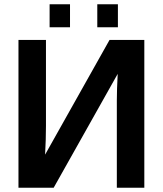

<svg xmlns="http://www.w3.org/2000/svg" viewBox="-20 -874 759 894"><path d="M230 0H66V-688H194V-288Q194 -227 190 -154L490 -688H652V0H524V-406Q524 -454 528 -530ZM529 -747H433V-854H529ZM306 -747H211V-854H306Z"/></svg>

Font: Libra Sans
Style: Bold
Weight: 700
Foundry: Context Ltd
Version: Version 1.000